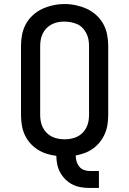

<svg xmlns="http://www.w3.org/2000/svg" viewBox="-20 -766 640 951"><path d="M424 165Q403 165 381.5 161.5Q360 158 340.5 148.5Q321 139 305 123.5Q289 108 278.5 89Q268 70 263.5 48.5Q259 27 259 6Q235 3 211 -4.5Q187 -12 166 -25.5Q145 -39 128.5 -58Q112 -77 102 -99.5Q92 -122 88 -147Q84 -172 84 -196V-539Q84 -567 89.5 -595Q95 -623 108.5 -647.5Q122 -672 143.5 -691.5Q165 -711 190.5 -722.5Q216 -734 244 -740Q272 -746 300 -746Q328 -746 356 -740Q384 -734 409.5 -722.5Q435 -711 456.5 -691.5Q478 -672 491.5 -647.5Q505 -623 510.5 -595Q516 -567 516 -539V-196Q516 -173 512.5 -149.5Q509 -126 499.5 -104Q490 -82 475.5 -63.5Q461 -45 442 -31Q423 -17 400.5 -8.5Q378 0 355 4Q355 18 359 32.5Q363 47 372 58.5Q381 70 395 75.5Q409 81 424 81H470V165ZM300 -76Q316 -76 332 -79Q348 -82 362.5 -89Q377 -96 388.5 -107.5Q400 -119 407.5 -133.5Q415 -148 418 -164Q421 -180 421 -196V-539Q421 -555 418 -571Q415 -587 407.5 -601.5Q400 -616 388.5 -628Q377 -640 362 -646.5Q347 -653 331 -656Q315 -659 298 -659Q282 -659 266.5 -656Q251 -653 236.5 -645.5Q222 -638 210.5 -626.5Q199 -615 192 -600.5Q185 -586 182 -570.5Q179 -555 179 -539V-196Q179 -180 182 -164Q185 -148 192.5 -133.5Q200 -119 211.5 -107.5Q223 -96 237.5 -89Q252 -82 268 -79Q284 -76 300 -76Z"/></svg>

Font: Iosevka Curly Slab MdEx
Style: Regular
Weight: 500
Width: 7
Monospace: yes
Designer: Belleve Invis
Foundry: Belleve Invis
Version: Version 11.1.0; ttfautohint (v1.8.3)